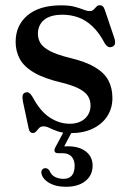

<svg xmlns="http://www.w3.org/2000/svg" viewBox="-20 -499 504 737"><path d="M231 -5.5H262.5L222.5 70.5L203 64.5Q211 63.5 219.5 63Q228 62.5 240 62.5Q284.5 62.5 310 82.8Q335.5 103 335.5 137Q335.5 173.5 308 195.8Q280.5 218 233 218Q193 218 167 202Q141 186 138.5 163Q138.5 156 142.5 151.5Q146.5 147 152.5 146.5Q158 146 162.5 148.8Q167 151.5 170 156Q176.5 173 191.2 180.2Q206 187.5 223.5 187.5Q266.5 187.5 266.5 137Q266.5 115.5 254.8 102.2Q243 89 219.5 89H203Q192.5 89 190 82.8Q187.5 76.5 191.5 68.5ZM247 -24Q284.5 -24 306 -43.8Q327.5 -63.5 327.5 -94.5Q327.5 -113.5 318.2 -129Q309 -144.5 285.5 -157.5Q262 -170.5 218 -181.5Q149.5 -197.5 110.5 -220.5Q71.5 -243.5 55.8 -273.2Q40 -303 40 -338Q40 -401.5 85.5 -440Q131 -478.5 215 -478.5Q246.5 -478.5 266.8 -473Q287 -467.5 300.5 -462Q314 -456.5 324 -456.5Q334 -456.5 339.5 -462Q345 -467.5 350 -473.2Q355 -479 363.5 -479Q369.5 -479 374.2 -475Q379 -471 382.5 -460.5L418.5 -354Q423 -341 421.5 -332Q420 -323 410.5 -319.5Q401.5 -316 395 -319.5Q388.5 -323 382.5 -332Q360.5 -374 334.5 -398.2Q308.5 -422.5 279.8 -432.5Q251 -442.5 220 -442.5Q173 -442.5 149.2 -422.5Q125.5 -402.5 125.5 -369.5Q125.5 -349.5 135.5 -333.2Q145.5 -317 172 -303Q198.5 -289 247.5 -277Q308.5 -262.5 344.2 -241.2Q380 -220 395.8 -190.8Q411.5 -161.5 411.5 -122.5Q411.5 -83.5 391.8 -53Q372 -22.5 336 -5.2Q300 12 251.5 12Q221 12 202 5.2Q183 -1.5 170.2 -7.8Q157.5 -14 146.5 -14Q136.5 -14 130.5 -7.8Q124.5 -1.5 119.2 5Q114 11.5 106 11.5Q100 11.5 96 7.5Q92 3.5 90 -6L68.5 -107Q65 -124 66.8 -132.2Q68.5 -140.5 76.5 -143.5Q85 -147 91.8 -142.5Q98.5 -138 105.5 -126Q134.5 -71.5 171.2 -47.8Q208 -24 247 -24Z"/></svg>

Font: Fraunces 20pt
Style: Regular
Weight: 400
Version: Version 1.000;[b76b70a41]